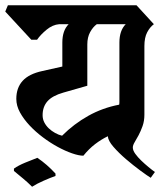

<svg xmlns="http://www.w3.org/2000/svg" viewBox="-38 -659 633 730"><path d="M511 -223Q511 -199 504 -179.5Q497 -160 489 -145Q481 -130 474 -118.5Q467 -107 467 -98Q467 -87 476.5 -74Q486 -61 499 -48.5Q512 -36 526.5 -24Q541 -12 551 -5L535 17Q522 9 495.5 -10.5Q469 -30 441.5 -53.5Q414 -77 393.5 -100.5Q373 -124 372 -141Q347 -129 323.5 -111Q300 -93 279 -67Q262 -67 236 -76Q210 -85 181.5 -100.5Q153 -116 125 -137Q97 -158 74.5 -182Q52 -206 38 -231.5Q24 -257 24 -283Q24 -325 48 -351.5Q72 -378 123 -389L199 -406V-497Q199 -543 223 -567H187Q162 -565 139 -546Q116 -527 103 -508H81L-18 -615L-8 -639H481L547 -567Q532 -556 521.5 -536Q511 -516 511 -484ZM198 -143Q243 -188 297.5 -218.5Q352 -249 415 -261Q416 -264 416 -272V-497Q416 -543 440 -567H330Q315 -556 304.5 -536.5Q294 -517 294 -490V-333L203 -307Q161 -295 142.5 -274Q124 -253 124 -221Q124 -206 130.5 -193.5Q137 -181 147.5 -171Q158 -161 171.5 -153.5Q185 -146 198 -143ZM15 -18Q32 -30 57.5 -40.5Q83 -51 104 -59Q141 -34 173 1V10Q153 17 127 28.5Q101 40 84 51Q67 34 50 20Q33 6 15 -9Z"/></svg>

Font: Jaini
Style: Regular
Weight: 400
Designer: Girish Dalvi, Maithili Shingre
Foundry: Ek Type
Version: Version 1.001;PS 1.000;hotconv 16.6.51;makeotf.lib2.5.65220